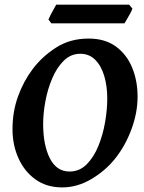

<svg xmlns="http://www.w3.org/2000/svg" viewBox="-20 -797 622 832"><path d="M576.2 -377.9Q576.2 -309.1 549.8 -237.3Q523.4 -165.5 479 -109.9Q437.5 -57.6 376.2 -21.2Q314.9 15.1 249.5 15.1Q182.1 15.1 134 -19.3Q85.9 -53.7 60.1 -111.1Q34.2 -168.5 34.2 -236.8Q34.2 -313 57.9 -378.7Q81.5 -444.3 121.1 -497.1Q162.1 -551.8 222.9 -590.8Q283.7 -629.9 363.8 -629.9Q435.1 -629.9 482.2 -595.5Q529.3 -561 552.7 -503.9Q576.2 -446.8 576.2 -377.9ZM444.8 -369.1Q444.8 -424.3 431.6 -468.3Q418.5 -512.2 392.3 -538.1Q366.2 -564 328.1 -564Q287.1 -564 256.8 -534.4Q226.6 -504.9 206.5 -458Q186.5 -411.1 176.8 -358.6Q167 -306.2 167 -259.8Q167 -168.5 196 -111.1Q225.1 -53.7 281.2 -53.7Q324.7 -53.7 355.7 -85Q386.7 -116.2 406.5 -165Q426.3 -213.9 435.5 -268.3Q444.8 -322.8 444.8 -369.1ZM553.7 -759.8Q551.8 -752.9 544.7 -739.7Q537.6 -726.6 530.3 -713.9Q522.9 -701.2 519.5 -695.8H202.6L189.9 -712.4Q192.4 -719.2 199 -731.9Q205.6 -744.6 212.9 -757.6Q220.2 -770.5 223.6 -776.9H539.6Z"/></svg>

Font: Gentium Book Plus
Style: Bold Italic
Weight: 700
Italic angle: -8°
Designer: Victor Gaultney, Annie Olsen, Iska Routamaa, Becca Hirsbrunner
Foundry: SIL International
Version: Version 6.101